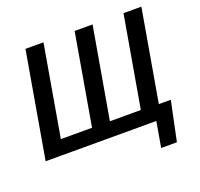

<svg xmlns="http://www.w3.org/2000/svg" viewBox="-147 -876 1266 1213"><g transform="rotate(-20 486.0 -270.0)"><path d="M265.1 -710.9 159.2 -98.6H368.7L474.6 -710.9H595.2L488.8 -98.6H696.8L803.2 -710.9H923.3L816.4 -94.7H897L841.3 170.9H735.4L765.1 0H21L144 -710.9Z"/></g></svg>

Font: Roboto Medium
Style: Italic
Weight: 500
Italic angle: -12°
Designer: Google
Version: Version 2.134; 2016